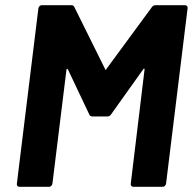

<svg xmlns="http://www.w3.org/2000/svg" viewBox="-20 -720 743 740"><path d="M580 -700H693Q698 -700 701 -696.5Q704 -693 703 -688L620 -12Q619 -7 615.5 -3.5Q612 0 607 0H494Q489 0 486 -3.5Q483 -7 484 -12L537 -451Q538 -455 536 -455.5Q534 -456 532 -453L408 -279Q403 -271 393 -271H337Q327 -271 324 -279L242 -452Q240 -455 238 -454.5Q236 -454 236 -450L182 -12Q181 -7 177.5 -3.5Q174 0 169 0H55Q50 0 47 -3.5Q44 -7 45 -12L128 -688Q129 -693 132.5 -696.5Q136 -700 141 -700H255Q264 -700 267 -692L385 -454Q387 -447 390 -454L565 -692Q570 -700 580 -700Z"/></svg>

Font: Barlow
Style: Bold Italic
Weight: 700
Italic angle: -7°
Designer: Jeremy Tribby
Foundry: Tribby Type
Version: Version 1.422